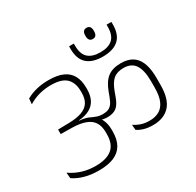

<svg xmlns="http://www.w3.org/2000/svg" viewBox="-166 -980 1177 1153"><g transform="rotate(-30 423.0 -403.0)"><path d="M567.5 -715.5Q583 -715.5 590 -725.2Q597 -735 597 -752V-757Q597 -774 590 -783.5Q583 -793 567.5 -793Q552.5 -793 545.2 -783.5Q538 -774 538 -757V-752Q538 -735 545.2 -725.2Q552.5 -715.5 567.5 -715.5ZM714.5 -749H681.5V-734.5Q681.5 -676.5 652.8 -650Q624 -623.5 567.5 -623.5Q512 -623.5 483.2 -649.8Q454.5 -676 454.5 -734V-749H422Q421.5 -742.5 421.5 -738.5Q421.5 -734.5 421.5 -731Q421.5 -661 458.8 -627.2Q496 -593.5 567.5 -593.5Q640 -593.5 677.5 -627.2Q715 -661 715 -731Q715 -734.5 715 -738.5Q715 -742.5 714.5 -749ZM513 -152 516 -115Q536.5 -101.5 562.8 -94Q589 -86.5 623 -86.5Q699 -86.5 740.2 -131.5Q781.5 -176.5 781.5 -274.5V-322Q781.5 -414.5 746.8 -460.2Q712 -506 639 -506Q581.5 -506 547.2 -479.8Q513 -453.5 490.5 -392.5L480 -364Q470 -336.5 458.5 -321.5Q447 -306.5 431.5 -300.5Q416 -294.5 394 -294.5Q368 -294.5 347.2 -303.5Q326.5 -312.5 307 -320L314.5 -300Q336.5 -284 359 -274.2Q381.5 -264.5 408.5 -264.5Q448 -264.5 471.5 -281.8Q495 -299 512.5 -348L523 -377Q542 -429.5 568 -451.2Q594 -473 639 -473Q693.5 -473 718.2 -435.2Q743 -397.5 743 -321.5V-277.5Q743 -220.5 728 -186Q713 -151.5 685.2 -135.8Q657.5 -120 618.5 -120Q587 -120 561.5 -128.2Q536 -136.5 513 -152ZM28.5 -99.5 32 -59.5Q65 -37 108.8 -25Q152.5 -13 205 -13Q268 -13 309.5 -30.2Q351 -47.5 372 -83.5Q393 -119.5 393 -175Q393 -176 393 -180.8Q393 -185.5 393 -187Q393 -230.5 376.8 -261.5Q360.5 -292.5 329.2 -310.5Q298 -328.5 251 -332V-334Q295.5 -337.5 325.8 -353.8Q356 -370 371.2 -399.5Q386.5 -429 386.5 -471Q386.5 -472 386.5 -477Q386.5 -482 386.5 -483Q386.5 -532 368.2 -566Q350 -600 311.8 -617.5Q273.5 -635 213 -635Q167.5 -635 128.5 -625.5Q89.5 -616 57 -597.5L54 -559.5Q91.5 -582 129.8 -592Q168 -602 210 -602Q283.5 -602 315.8 -570.5Q348 -539 348 -480Q348 -480 348 -474.5Q348 -469 348 -469Q348 -429 331.5 -403Q315 -377 280 -364.2Q245 -351.5 189.5 -350.5L114.5 -349V-317.5L192.5 -316.5Q247.5 -315.5 283.5 -302.2Q319.5 -289 337 -262Q354.5 -235 354.5 -192Q354.5 -190.5 354.5 -185.5Q354.5 -180.5 354.5 -179Q354.5 -109.5 315.8 -78Q277 -46.5 202.5 -46.5Q152 -46.5 109.5 -59.8Q67 -73 28.5 -99.5Z"/></g></svg>

Font: Anek Devanagari Medium ExtraLight
Style: Regular
Weight: 250
Version: Version 1.003